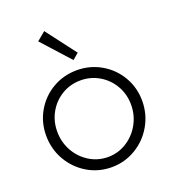

<svg xmlns="http://www.w3.org/2000/svg" viewBox="-140 -875 885 987"><g transform="rotate(-20 302.5 -381.0)"><path d="M40 -259.8Q40 -332.5 75.2 -392.8Q110.4 -453.1 170.4 -487.8Q230.5 -522.5 302.7 -522.5Q374 -522.5 434.3 -487.8Q494.6 -453.1 530 -392.8Q565.4 -332.5 565.4 -259.8Q565.4 -187 530 -125.5Q494.6 -64 434.1 -28.1Q373.5 7.8 302.7 7.8Q230.5 7.8 170.4 -28.1Q110.4 -64 75.2 -125.2Q40 -186.5 40 -259.8ZM504.9 -260.7Q504.9 -317.9 477.8 -365Q450.7 -412.1 404.3 -439.5Q357.9 -466.8 302.7 -466.8Q246.6 -466.8 200.4 -439.2Q154.3 -411.6 127.4 -364.3Q100.6 -316.9 100.6 -259.8Q100.6 -202.6 127.4 -154.1Q154.3 -105.5 200.7 -76.7Q247.1 -47.9 302.7 -47.9Q357.4 -47.9 403.8 -76.7Q450.2 -105.5 477.5 -154.3Q504.9 -203.1 504.9 -260.7ZM167.5 -729.5 214.4 -768.6 338.4 -605.5 305.2 -577.1Z"/></g></svg>

Font: Reddit Sans Chocolate Light
Style: Regular
Weight: 300
Designer: Stephen Hutchings
Foundry: Reddit
Version: Version 1.013